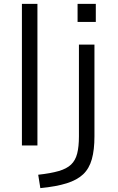

<svg xmlns="http://www.w3.org/2000/svg" viewBox="-20 -750 607 990"><path d="M93 0V-730H173V0ZM177 151Q241 144 282.5 132Q324 120 346.5 98.5Q369 77 378 41.5Q387 6 387 -47V-520H467V-47Q467 23 453.5 71Q440 119 409 148.5Q378 178 324 195Q270 212 188 220ZM380 -637V-730H474V-637Z"/></svg>

Font: M PLUS 1
Style: Regular
Weight: 400
Designer: Coji Morishita
Foundry: UNDERFOREST DESIGN
Version: Version 1.001